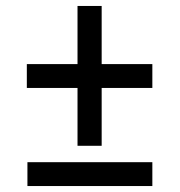

<svg xmlns="http://www.w3.org/2000/svg" viewBox="-20 -624 603 644"><path d="M240 -135H321V-329H491V-409H321V-604H240V-409H70V-329H240ZM72 0H491V-80H72Z"/></svg>

Font: Noto Sans Mono SemiCondensed Medium
Style: Regular
Weight: 500
Width: 4
Designer: Monotype Design Team
Foundry: Monotype Imaging Inc.
Version: Version 2.014